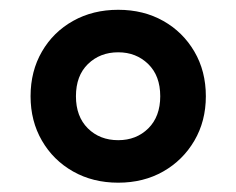

<svg xmlns="http://www.w3.org/2000/svg" viewBox="-20 -770 494 402"><path d="M227.5 -387.5Q174.5 -387.5 133 -411Q91.5 -434.5 67.8 -475.5Q44 -516.5 44 -568.5Q44 -621 67.8 -662Q91.5 -703 133 -726.2Q174.5 -749.5 227.5 -749.5Q280.5 -749.5 321.8 -726.2Q363 -703 387 -662Q411 -621 411 -568.5Q411 -516.5 387 -475.5Q363 -434.5 321.8 -411Q280.5 -387.5 227.5 -387.5ZM227.5 -476.5Q265.5 -476.5 290.5 -501.2Q315.5 -526 315.5 -568.5Q315.5 -611.5 290.2 -636Q265 -660.5 227.5 -660.5Q189.5 -660.5 164.2 -636Q139 -611.5 139 -568.5Q139 -526 164 -501.2Q189 -476.5 227.5 -476.5Z"/></svg>

Font: Encode Sans Cnd
Style: Bold
Weight: 700
Width: 3
Designer: Multiple Designers
Foundry: Impallari Type
Version: Version 3.002; ttfautohint (v1.8.3) -l 8 -r 50 -G 200 -x 14 